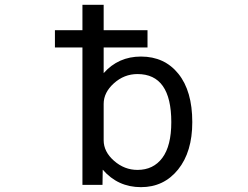

<svg xmlns="http://www.w3.org/2000/svg" viewBox="-20 -772 1040 804"><path d="M697.3 -260.7Q697.3 -461.9 555.7 -461.9Q500 -461.9 457 -423.3Q414.1 -384.8 414.1 -336.9V-184.6Q414.1 -136.7 457.5 -98.6Q501 -60.5 555.7 -60.5Q622.1 -60.5 659.7 -110.8Q697.3 -161.1 697.3 -260.7ZM210 -573.2V-645.5H325.2V-752H414.1V-645.5H597.7V-573.2H414.1V-465.8Q475.6 -535.2 570.3 -535.2Q668.9 -535.2 727.1 -462.9Q785.2 -390.6 785.2 -260.7Q785.2 -135.7 725.6 -62Q666 11.7 570.3 11.7Q473.6 11.7 410.2 -61.5L409.2 2H325.2V-573.2Z"/></svg>

Font: Gen Shin Gothic Monospace Regular
Style: Regular
Weight: 400
Designer: [Source Han Sans]
Ryoko NISHIZUKA  (kana & ideographs); Paul D. Hunt (Latin, Greek & Cyrillic); Wenlong ZHANG  (bopomofo
Version: Version 1.002.20150607